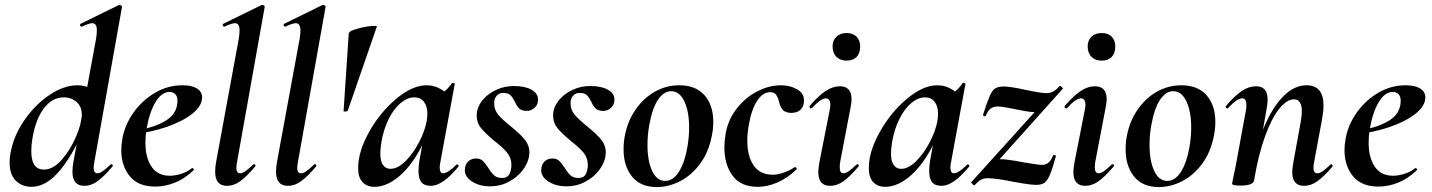

<svg xmlns="http://www.w3.org/2000/svg" viewBox="-20 -745 5810 779"><path d="M19 -86Q19 -106 23 -126Q36 -196 80 -259Q124 -322 182 -360.5Q240 -399 294 -399Q329 -399 353.5 -382Q378 -365 380 -332L330 -246Q283 -127 226 -57Q169 13 108 13Q70 13 44.5 -11.5Q19 -36 19 -86ZM312 -279Q312 -313 290.5 -331.5Q269 -350 239 -350Q192 -350 158 -305.5Q124 -261 111 -180Q107 -156 107 -131Q107 -57 158 -57Q196 -57 231.5 -98Q267 -139 289.5 -193Q312 -247 312 -279ZM274 -48Q274 -68 278 -89L370 -589Q373 -609 373 -622Q373 -651 354 -651Q342 -651 312 -637H311Q306 -637 305 -642.5Q304 -648 308 -649L463 -725H465Q469 -725 472.5 -722Q476 -719 475 -717L363 -89Q360 -74 360 -65Q360 -42 375 -42Q385 -42 397.5 -51Q410 -60 428 -77Q430 -79 432 -79Q435 -79 437 -75.5Q439 -72 436 -69Q402 -29 376 -10Q350 9 322 9Q274 9 274 -48Z M472 -136Q472 -158 477 -185Q487 -239 521.5 -288Q556 -337 608 -368Q660 -399 720 -399Q758 -399 779 -386Q800 -373 800 -350Q800 -315 760 -283.5Q720 -252 656 -230Q592 -208 523 -201L525 -214Q607 -227 653.5 -256Q700 -285 700 -336Q700 -353 691.5 -362.5Q683 -372 668 -372Q635 -372 610 -329Q585 -286 574 -218Q570 -194 570 -166Q570 -105 595 -68.5Q620 -32 669 -32Q690 -32 714.5 -39.5Q739 -47 759 -63H760Q763 -63 765.5 -60Q768 -57 766 -55Q730 -20 690 -4Q650 12 610 12Q541 12 506.5 -30Q472 -72 472 -136Z M853 -48Q853 -68 857 -89L949 -589Q952 -609 952 -622Q952 -651 933 -651Q921 -651 891 -637H890Q885 -637 884 -642.5Q883 -648 887 -649L1042 -725H1044Q1048 -725 1051.5 -722Q1055 -719 1054 -717L942 -89Q939 -74 939 -64Q939 -42 954 -42Q964 -42 976.5 -51Q989 -60 1007 -77Q1009 -79 1011 -79Q1014 -79 1016 -75.5Q1018 -72 1015 -69Q981 -29 955 -10Q929 9 901 9Q853 9 853 -48Z M1100 -48Q1100 -68 1104 -89L1196 -589Q1199 -609 1199 -622Q1199 -651 1180 -651Q1168 -651 1138 -637H1137Q1132 -637 1131 -642.5Q1130 -648 1134 -649L1289 -725H1291Q1295 -725 1298.5 -722Q1302 -719 1301 -717L1189 -89Q1186 -74 1186 -64Q1186 -42 1201 -42Q1211 -42 1223.5 -51Q1236 -60 1254 -77Q1256 -79 1258 -79Q1261 -79 1263 -75.5Q1265 -72 1262 -69Q1228 -29 1202 -10Q1176 9 1148 9Q1100 9 1100 -48Z M1499 -640Q1511 -640 1509 -637L1391 -296Q1390 -293 1382 -292.5Q1374 -292 1374 -295L1395 -609Q1396 -620 1435 -630Q1474 -640 1499 -640Z M1433 -63Q1433 -130 1477.5 -209.5Q1522 -289 1587.5 -344Q1653 -399 1711 -399Q1745 -399 1774 -380Q1803 -361 1806 -324L1746 -357Q1763 -359 1781.5 -373Q1800 -387 1813 -407Q1815 -409 1817 -409Q1820 -409 1823 -407Q1826 -405 1825 -404L1767 -89Q1764 -76 1764 -66Q1764 -42 1778 -42Q1797 -42 1832 -77Q1833 -78 1835 -78Q1838 -78 1840 -74.5Q1842 -71 1840 -69Q1776 9 1728 9Q1702 9 1690 -5.5Q1678 -20 1678 -51Q1678 -68 1681 -89L1706 -229L1727 -246Q1704 -167 1666 -108Q1628 -49 1584.5 -18Q1541 13 1500 13Q1469 13 1451 -6Q1433 -25 1433 -63ZM1711 -253Q1714 -270 1714 -283Q1714 -314 1700 -332Q1686 -350 1661 -350Q1633 -350 1605.5 -327Q1578 -304 1557.5 -263Q1537 -222 1528 -172Q1523 -140 1523 -124Q1523 -91 1534 -75.5Q1545 -60 1564 -60Q1594 -60 1625.5 -91.5Q1657 -123 1680.5 -168.5Q1704 -214 1711 -253Z M1866 -54Q1866 -77 1879 -89.5Q1892 -102 1911 -102Q1928 -102 1938 -93Q1948 -84 1961 -64Q1974 -43 1985.5 -33Q1997 -23 2017 -23Q2034 -23 2042.5 -32.5Q2051 -42 2054 -63Q2055 -67 2055 -75Q2055 -104 2038 -125Q2021 -146 1985 -174Q1949 -204 1931.5 -225.5Q1914 -247 1914 -277Q1914 -283 1916 -295Q1921 -320 1941.5 -343Q1962 -366 1994.5 -381Q2027 -396 2065 -396Q2110 -396 2136.5 -381Q2163 -366 2163 -341Q2163 -320 2149 -307.5Q2135 -295 2118 -295Q2097 -295 2087 -304.5Q2077 -314 2069 -332Q2060 -350 2051 -359Q2042 -368 2022 -368Q2006 -368 1997 -358.5Q1988 -349 1986 -337Q1985 -333 1985 -325Q1985 -299 2002 -279Q2019 -259 2054 -231Q2092 -200 2110 -177.5Q2128 -155 2128 -125Q2128 -120 2126 -108Q2121 -81 2100 -53.5Q2079 -26 2044.5 -7.5Q2010 11 1969 11Q1926 11 1896 -8Q1866 -27 1866 -54Z M2176 -54Q2176 -77 2189 -89.5Q2202 -102 2221 -102Q2238 -102 2248 -93Q2258 -84 2271 -64Q2284 -43 2295.5 -33Q2307 -23 2327 -23Q2344 -23 2352.5 -32.5Q2361 -42 2364 -63Q2365 -67 2365 -75Q2365 -104 2348 -125Q2331 -146 2295 -174Q2259 -204 2241.5 -225.5Q2224 -247 2224 -277Q2224 -283 2226 -295Q2231 -320 2251.5 -343Q2272 -366 2304.5 -381Q2337 -396 2375 -396Q2420 -396 2446.5 -381Q2473 -366 2473 -341Q2473 -320 2459 -307.5Q2445 -295 2428 -295Q2407 -295 2397 -304.5Q2387 -314 2379 -332Q2370 -350 2361 -359Q2352 -368 2332 -368Q2316 -368 2307 -358.5Q2298 -349 2296 -337Q2295 -333 2295 -325Q2295 -299 2312 -279Q2329 -259 2364 -231Q2402 -200 2420 -177.5Q2438 -155 2438 -125Q2438 -120 2436 -108Q2431 -81 2410 -53.5Q2389 -26 2354.5 -7.5Q2320 11 2279 11Q2236 11 2206 -8Q2176 -27 2176 -54Z M2510 -139Q2510 -169 2515 -193Q2526 -253 2558.5 -300Q2591 -347 2637 -373Q2683 -399 2736 -399Q2803 -399 2838.5 -358.5Q2874 -318 2874 -250Q2874 -223 2868 -193Q2855 -127 2820.5 -80.5Q2786 -34 2739.5 -10Q2693 14 2645 14Q2579 14 2544.5 -28.5Q2510 -71 2510 -139ZM2769 -149Q2776 -188 2776 -228Q2776 -293 2756.5 -334Q2737 -375 2703 -375Q2673 -375 2649.5 -340Q2626 -305 2614 -236Q2607 -197 2607 -157Q2607 -92 2626 -51.5Q2645 -11 2679 -11Q2711 -11 2734.5 -48Q2758 -85 2769 -149Z M2919 -147Q2919 -172 2924 -202Q2934 -260 2969.5 -305Q3005 -350 3053 -374.5Q3101 -399 3148 -399Q3185 -399 3213.5 -383Q3242 -367 3242 -337Q3242 -314 3228.5 -300.5Q3215 -287 3191 -287Q3167 -287 3156 -299.5Q3145 -312 3141 -332Q3136 -351 3128.5 -361Q3121 -371 3104 -371Q3074 -371 3051 -334.5Q3028 -298 3018 -237Q3012 -204 3012 -174Q3012 -111 3038 -73.5Q3064 -36 3116 -36Q3136 -36 3162 -45.5Q3188 -55 3204 -67H3205Q3208 -67 3211 -64Q3214 -61 3212 -58Q3176 -23 3135 -5Q3094 13 3055 13Q2985 13 2952 -32.5Q2919 -78 2919 -147Z M3300 -47Q3300 -62 3305 -89L3346 -297Q3349 -311 3349 -320Q3349 -333 3344 -339.5Q3339 -346 3331 -346Q3310 -346 3274 -306Q3273 -305 3271 -305Q3267 -305 3265 -308.5Q3263 -312 3265 -315Q3301 -357 3330 -376Q3359 -395 3387 -395Q3435 -395 3435 -343Q3435 -326 3431 -309L3389 -89Q3387 -80 3387 -66Q3387 -42 3402 -42Q3412 -42 3424.5 -51Q3437 -60 3455 -77Q3457 -79 3459 -79Q3462 -79 3464 -75.5Q3466 -72 3463 -69Q3429 -29 3402.5 -10Q3376 9 3348 9Q3300 9 3300 -47ZM3358 -557Q3358 -581 3373.5 -596Q3389 -611 3415 -611Q3441 -611 3455.5 -596Q3470 -581 3470 -557Q3470 -529 3455.5 -514Q3441 -499 3415 -499Q3389 -499 3373.5 -514.5Q3358 -530 3358 -557Z M3505 -63Q3505 -130 3549.5 -209.5Q3594 -289 3659.5 -344Q3725 -399 3783 -399Q3817 -399 3846 -380Q3875 -361 3878 -324L3818 -357Q3835 -359 3853.5 -373Q3872 -387 3885 -407Q3887 -409 3889 -409Q3892 -409 3895 -407Q3898 -405 3897 -404L3839 -89Q3836 -76 3836 -66Q3836 -42 3850 -42Q3869 -42 3904 -77Q3905 -78 3907 -78Q3910 -78 3912 -74.5Q3914 -71 3912 -69Q3848 9 3800 9Q3774 9 3762 -5.5Q3750 -20 3750 -51Q3750 -68 3753 -89L3778 -229L3799 -246Q3776 -167 3738 -108Q3700 -49 3656.5 -18Q3613 13 3572 13Q3541 13 3523 -6Q3505 -25 3505 -63ZM3783 -253Q3786 -270 3786 -283Q3786 -314 3772 -332Q3758 -350 3733 -350Q3705 -350 3677.5 -327Q3650 -304 3629.5 -263Q3609 -222 3600 -172Q3595 -140 3595 -124Q3595 -91 3606 -75.5Q3617 -60 3636 -60Q3666 -60 3697.5 -91.5Q3729 -123 3752.5 -168.5Q3776 -214 3783 -253Z M3921 -6 4241 -360 4235 -349Q4222 -314 4209.5 -302Q4197 -290 4176 -290Q4155 -290 4094 -303Q4044 -313 4030 -313Q4011 -313 3999.5 -304.5Q3988 -296 3980 -276Q3979 -273 3975 -273Q3972 -273 3970 -275Q3968 -277 3969 -281Q3986 -334 3996 -356.5Q4006 -379 4018 -386.5Q4030 -394 4052 -394Q4080 -394 4138 -381Q4145 -380 4173.5 -374Q4202 -368 4224 -367Q4240 -367 4252 -373Q4264 -379 4279 -396H4281Q4284 -396 4289 -391.5Q4294 -387 4292 -385L3973 -29L3968 -39Q3992 -99 4038 -99Q4062 -99 4096 -93Q4130 -87 4135 -86Q4193 -76 4208 -76Q4224 -76 4234.5 -85.5Q4245 -95 4253 -115Q4254 -116 4257 -116Q4260 -116 4262.5 -114.5Q4265 -113 4264 -111Q4250 -60 4239.5 -35.5Q4229 -11 4217 -3Q4205 5 4186 5Q4162 5 4129 -1Q4096 -7 4088 -8Q4026 -21 3989 -22Q3973 -22 3961 -16Q3949 -10 3934 7Q3932 8 3925.5 2Q3919 -4 3921 -6Z M4335 -47Q4335 -62 4340 -89L4381 -297Q4384 -311 4384 -320Q4384 -333 4379 -339.5Q4374 -346 4366 -346Q4345 -346 4309 -306Q4308 -305 4306 -305Q4302 -305 4300 -308.5Q4298 -312 4300 -315Q4336 -357 4365 -376Q4394 -395 4422 -395Q4470 -395 4470 -343Q4470 -326 4466 -309L4424 -89Q4422 -80 4422 -66Q4422 -42 4437 -42Q4447 -42 4459.5 -51Q4472 -60 4490 -77Q4492 -79 4494 -79Q4497 -79 4499 -75.5Q4501 -72 4498 -69Q4464 -29 4437.5 -10Q4411 9 4383 9Q4335 9 4335 -47ZM4393 -557Q4393 -581 4408.5 -596Q4424 -611 4450 -611Q4476 -611 4490.5 -596Q4505 -581 4505 -557Q4505 -529 4490.5 -514Q4476 -499 4450 -499Q4424 -499 4408.5 -514.5Q4393 -530 4393 -557Z M4547 -139Q4547 -169 4552 -193Q4563 -253 4595.5 -300Q4628 -347 4674 -373Q4720 -399 4773 -399Q4840 -399 4875.5 -358.5Q4911 -318 4911 -250Q4911 -223 4905 -193Q4892 -127 4857.5 -80.5Q4823 -34 4776.5 -10Q4730 14 4682 14Q4616 14 4581.5 -28.5Q4547 -71 4547 -139ZM4806 -149Q4813 -188 4813 -228Q4813 -293 4793.5 -334Q4774 -375 4740 -375Q4710 -375 4686.5 -340Q4663 -305 4651 -236Q4644 -197 4644 -157Q4644 -92 4663 -51.5Q4682 -11 4716 -11Q4748 -11 4771.5 -48Q4795 -85 4806 -149Z M5223 -47Q5223 -62 5228 -89L5257 -248Q5262 -276 5262 -293Q5262 -342 5230 -342Q5201 -342 5170 -303.5Q5139 -265 5112 -190Q5085 -115 5068 -12L5050 -13Q5069 -131 5104 -218Q5139 -305 5184.5 -352Q5230 -399 5281 -399Q5350 -399 5350 -316Q5350 -297 5345 -267L5312 -89Q5309 -74 5309 -65Q5309 -42 5325 -42Q5335 -42 5347.5 -51Q5360 -60 5378 -77Q5380 -79 5381 -79Q5384 -79 5386 -75.5Q5388 -72 5386 -69Q5352 -29 5325.5 -10Q5299 9 5271 9Q5223 9 5223 -47ZM4979 0 4983 -21Q4993 -68 4994 -74L5035 -297Q5037 -306 5037 -319Q5037 -346 5020 -346Q4999 -346 4962 -306Q4961 -305 4959 -305Q4956 -305 4954 -308.5Q4952 -312 4954 -315Q4990 -357 5018.5 -376Q5047 -395 5076 -395Q5123 -395 5123 -342Q5123 -327 5120 -309L5068 -12Q5063 8 5012 8Q4979 8 4979 0Z M5435 -136Q5435 -158 5440 -185Q5450 -239 5484.5 -288Q5519 -337 5571 -368Q5623 -399 5683 -399Q5721 -399 5742 -386Q5763 -373 5763 -350Q5763 -315 5723 -283.5Q5683 -252 5619 -230Q5555 -208 5486 -201L5488 -214Q5570 -227 5616.5 -256Q5663 -285 5663 -336Q5663 -353 5654.5 -362.5Q5646 -372 5631 -372Q5598 -372 5573 -329Q5548 -286 5537 -218Q5533 -194 5533 -166Q5533 -105 5558 -68.5Q5583 -32 5632 -32Q5653 -32 5677.5 -39.5Q5702 -47 5722 -63H5723Q5726 -63 5728.5 -60Q5731 -57 5729 -55Q5693 -20 5653 -4Q5613 12 5573 12Q5504 12 5469.5 -30Q5435 -72 5435 -136Z"/></svg>

Font: Cormorant Garamond
Style: Bold Italic
Weight: 700
Italic angle: -10°
Designer: Christian Thalmann (Catharsis Fonts)
Foundry: Catharsis Fonts
Version: Version 4.000